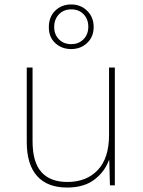

<svg xmlns="http://www.w3.org/2000/svg" viewBox="-20 -831 640 861"><path d="M100 -194V-528H126V-198Q126 -104 165.5 -59.5Q205 -15 282 -15Q368 -15 418.5 -68.5Q469 -122 469 -226V-528H495V0H473L470 -112H468Q449 -60 402.5 -25Q356 10 281 10Q192 10 146 -42Q100 -94 100 -194ZM199 -709Q199 -755 227.5 -783Q256 -811 299 -811Q342 -811 371 -782.5Q400 -754 400 -710Q400 -666 371 -638.5Q342 -611 299 -611Q257 -611 228 -637.5Q199 -664 199 -709ZM376 -711Q376 -745 355 -767Q334 -789 300 -789Q265 -789 244 -766.5Q223 -744 223 -710Q223 -676 244.5 -654.5Q266 -633 299 -633Q333 -633 354.5 -655Q376 -677 376 -711Z"/></svg>

Font: Noto Sans Mono UI Thin
Style: Regular
Weight: 250
Monospace: yes
Designer: Monotype Design team
Foundry: Monotype Imaging Inc.
Version: Version 1.000